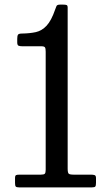

<svg xmlns="http://www.w3.org/2000/svg" viewBox="-20 -810 478 830"><path d="M45 -19V-40Q45 -51 49.5 -53Q54 -55 65 -55H156.5Q170 -55 173.8 -59.2Q177.5 -63.5 177.5 -76V-586.5Q177.5 -600 174.5 -605Q171.5 -610 158.5 -610H76.5Q65.5 -610 60 -612.5Q54.5 -615 54.5 -627V-642Q54.5 -655.5 58 -660.2Q61.5 -665 75.5 -665Q109 -665.5 135 -671.2Q161 -677 181.5 -699Q202 -721 218.5 -769Q221.5 -777.5 224.2 -783.8Q227 -790 239.5 -790H253.5Q263 -790 267.8 -788.2Q272.5 -786.5 272.5 -777V-81Q272.5 -63.5 277 -59.2Q281.5 -55 299.5 -55H373Q383 -55 389 -53Q395 -51 395 -40V-20Q395 -8 392.2 -4Q389.5 0 378 0H62Q51 0 48 -3.8Q45 -7.5 45 -19Z"/></svg>

Font: Besley* Narrow
Style: Regular
Weight: 400
Width: 4
Designer: Owen Earl
Foundry: indestructible type*
Version: Version 3.000; ttfautohint (v1.8.3)